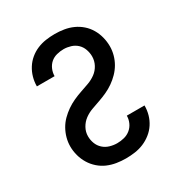

<svg xmlns="http://www.w3.org/2000/svg" viewBox="-175 -870 950 1005"><g transform="rotate(-30 300.0 -367.5)"><path d="M297 8Q269 8 241 3.5Q213 -1 187.5 -12Q162 -23 140.5 -42Q119 -61 104.5 -85Q90 -109 82.5 -136.5Q75 -164 75 -192Q75 -218 82 -243.5Q89 -269 102 -292Q115 -315 133.5 -333.5Q152 -352 173.5 -367Q195 -382 219 -393Q243 -404 268 -412.5Q293 -421 318 -430Q343 -439 364 -454.5Q385 -470 397.5 -493.5Q410 -517 410 -544Q410 -565 402.5 -586.5Q395 -608 379 -623Q363 -638 341.5 -644.5Q320 -651 299 -651Q278 -651 257 -645.5Q236 -640 220.5 -626.5Q205 -613 196.5 -593Q188 -573 188 -552Q188 -552 188 -552Q188 -552 188 -552H81Q81 -552 81 -552.5Q81 -553 81 -553Q81 -580 88.5 -606.5Q96 -633 110.5 -656Q125 -679 146 -696.5Q167 -714 192 -724.5Q217 -735 244 -739Q271 -743 299 -743Q326 -743 354 -738.5Q382 -734 407.5 -722.5Q433 -711 454 -692.5Q475 -674 489 -650Q503 -626 510 -598.5Q517 -571 517 -543Q517 -517 510 -491.5Q503 -466 490 -443.5Q477 -421 458.5 -402Q440 -383 418.5 -368Q397 -353 373 -342Q349 -331 324.5 -322.5Q300 -314 275 -305Q250 -296 229 -280.5Q208 -265 195 -241.5Q182 -218 182 -192Q182 -169 190 -148Q198 -127 214.5 -112Q231 -97 253 -90.5Q275 -84 297 -84Q319 -84 340 -89.5Q361 -95 377.5 -108.5Q394 -122 403 -142Q412 -162 412 -183Q412 -184 412 -184Q412 -184 412 -184H519Q519 -184 519 -183.5Q519 -183 519 -183Q519 -155 511.5 -128.5Q504 -102 489 -79Q474 -56 452 -38.5Q430 -21 405 -10.5Q380 0 352.5 4Q325 8 297 8Z"/></g></svg>

Font: Zed Mono Semibold Extended
Style: Regular
Weight: 600
Width: 7
Monospace: yes
Designer: Belleve Invis
Foundry: Belleve Invis
Version: Version 1.0.0; ttfautohint (v1.8.4)